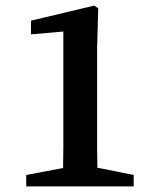

<svg xmlns="http://www.w3.org/2000/svg" viewBox="-20 -668 560 688"><path d="M91 -594 318 -648 332 -638 328 -495V-210Q328 -175 328 -139Q328 -103 329 -67L459 -41V0H74V-41L206 -66Q207 -102 207 -138.5Q207 -175 207 -210V-555L91 -545Z"/></svg>

Font: Source Serif Pro SemiBold
Style: Regular
Weight: 600
Designer: Frank Grießhammer
Foundry: Adobe Systems Incorporated
Version: Version 3.001;hotconv 1.0.111;makeotfexe 2.5.65597